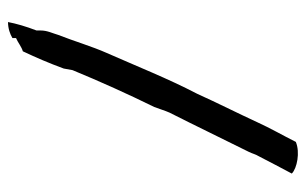

<svg xmlns="http://www.w3.org/2000/svg" viewBox="-162 -523 763 479"><g transform="rotate(90 219.5 -283.5)"><path d="M35 78C51 78 65 73 75 67V58C85 54 97 44 108 41C124 7 137 -23 151 -61L155 -83C183 -151 215 -222 247 -287C251 -297 256 -314 261 -325C294 -390 326 -457 359 -523C363 -531 365 -540 370 -548C385 -577 398 -602 413 -630C400 -643 360 -651 334 -640C318 -608 300 -577 285 -544C262 -494 237 -445 214 -394C176 -321 146 -245 112 -168C96 -132 82 -85 67 -47C63 -33 56 -20 56 -3V7C46 33 39 57 35 78Z"/></g></svg>

Font: SolarCharger
Style: 550
Weight: 400
Designer: Mew Too
Foundry: Cannot Into Space Fonts/KineticPlasma Fonts
Version: Version 1.100